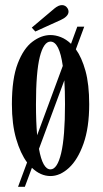

<svg xmlns="http://www.w3.org/2000/svg" viewBox="-20 -662 392 734"><path d="M49 52 83.5 -41Q58 -75.5 41.8 -131.2Q25.5 -187 25.5 -263.5Q25.5 -361.5 47.8 -419.2Q70 -477 104 -502.5Q138 -528 173 -528Q192.5 -528 212.8 -520Q233 -512 251.5 -494.5L275.5 -560H302L270 -473.5Q292.5 -442.5 306.8 -391Q321 -339.5 321 -263.5Q321 -174 299.2 -112.8Q277.5 -51.5 243.5 -20.2Q209.5 11 173 11Q135 11 102 -20.5L75 52ZM117.5 -263.5Q117.5 -195.5 122 -145L220 -410Q207 -503 173 -503Q147 -503 132.2 -444.8Q117.5 -386.5 117.5 -263.5ZM173 -14.5Q199 -14.5 213.8 -76.5Q228.5 -138.5 228.5 -263.5Q228.5 -314.5 226 -355L129 -93Q143 -14.5 173 -14.5ZM115 -541.5 101.5 -556.5 188 -629.5Q203.5 -642.5 217 -642.5Q231 -642.5 239 -629Q242 -623.5 242 -617.5Q242 -608 233.8 -599.8Q225.5 -591.5 213 -586Z"/></svg>

Font: Imbue 50pt Medium
Style: Regular
Weight: 500
Designer: Tyler Finck
Foundry: Etcetera Type Company
Version: Version 1.102; ttfautohint (v1.8.3)